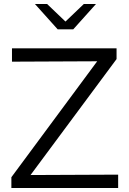

<svg xmlns="http://www.w3.org/2000/svg" viewBox="-20 -942 645 962"><path d="M37 0ZM37 0V-54L467 -635L40 -633V-700H564V-646L133 -65L572 -67V0ZM216 -922 308 -834 400 -922H461L347 -795H269L155 -922Z"/></svg>

Font: Rosa Sans Light
Style: Regular
Weight: 300
Designer: Pentagram / MCKL
Foundry: Pentagram / MCKL
Version: Version 1.005;September 16, 2019;FontCreator 11.5.0.2425 64-